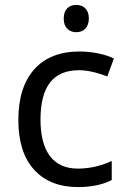

<svg xmlns="http://www.w3.org/2000/svg" viewBox="-20 -757 520 787"><path d="M241.2 -681.2C241.2 -642.6 263.7 -625 293 -625C320.3 -625 344.2 -642.6 344.2 -681.2C344.2 -720.2 320.3 -736.8 293 -736.8C263.7 -736.8 241.2 -720.2 241.2 -681.2ZM299.8 9.8C355 9.8 400.9 0 438 -19V-97.2C392.6 -76.2 346.2 -65.9 298.8 -65.9C197.8 -65.9 146 -136.7 146 -266.1C146 -400.9 196.3 -469.2 304.2 -469.2C335.9 -469.2 374.5 -460.9 419.9 -443.8L446.8 -517.1C413.6 -534.2 358.4 -545.9 306.2 -545.9C225.6 -545.9 164.1 -521.5 120.6 -473.1C77.1 -424.3 55.2 -355 55.2 -265.1C55.2 -176.8 76.7 -108.9 119.6 -61.5C162.6 -14.2 222.7 9.8 299.8 9.8Z"/></svg>

Font: Noto Reveo Sans
Style: Regular
Weight: 400
Designer: Monotype Design team
Foundry: Monotype Imaging Inc.
Version: Version 1.04